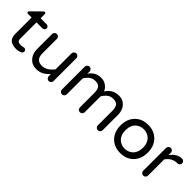

<svg xmlns="http://www.w3.org/2000/svg" viewBox="178 -1575 2551 2551"><g transform="rotate(45 1453.5 -300.0)"><path d="M363.8 -43Q363.8 -19.5 340.8 -7.8Q303.7 9.8 257.8 9.8Q111.8 9.8 111.8 -122.1V-432.1H41Q32.7 -432.1 27.3 -437.5Q22 -442.9 22 -451.2Q22 -460.4 30.8 -467.8L167 -601.1Q175.8 -609.9 184.1 -609.9Q192.4 -609.9 197.8 -604Q203.1 -598.1 203.1 -589.8V-509.8H315.9Q333 -509.8 344 -499Q355 -488.3 355 -471.2Q355 -455.1 344 -443.6Q333 -432.1 315.9 -432.1H203.1V-129.9Q203.1 -94.2 219.7 -82Q236.3 -69.8 268.1 -69.8Q286.6 -69.8 308.1 -76.2Q322.8 -79.1 328.1 -79.1Q342.8 -79.1 353.3 -68.4Q363.8 -57.6 363.8 -43Z M459 -186V-470.2Q459 -488.8 472.7 -502Q486.3 -515.1 504.9 -515.1Q523.4 -515.1 536.6 -502Q549.8 -488.8 549.8 -470.2V-195.8Q549.8 -74.2 659.7 -74.2Q707.5 -74.2 747.1 -98.6Q786.6 -123 823.7 -169.9V-470.2Q823.7 -488.8 837.4 -502Q851.1 -515.1 869.6 -515.1Q888.2 -515.1 901.4 -502Q914.6 -488.8 914.6 -470.2V-41Q914.6 -22.5 901.4 -8.8Q888.2 4.9 869.6 4.9Q851.1 4.9 837.4 -8.8Q823.7 -22.5 823.7 -41V-82Q782.7 -36.6 738.8 -13.4Q694.8 9.8 637.7 9.8Q556.6 9.8 507.8 -46.1Q459 -102.1 459 -186Z M1837.9 -328.1V-40Q1837.9 -21.5 1824.2 -8.3Q1810.5 4.9 1791.5 4.9Q1772.9 4.9 1759.8 -8.3Q1746.6 -21.5 1746.6 -40V-310.1Q1746.6 -376.5 1723.4 -406.2Q1700.2 -436 1644.5 -436Q1596.7 -436 1563 -411.4Q1529.3 -386.7 1500.5 -339.8V-40Q1500.5 -21.5 1486.8 -8.3Q1473.1 4.9 1454.6 4.9Q1436 4.9 1422.9 -8.3Q1409.7 -21.5 1409.7 -40V-310.1Q1409.7 -376.5 1386.5 -406.2Q1363.3 -436 1307.6 -436Q1259.8 -436 1226.1 -411.4Q1192.4 -386.7 1163.6 -339.8V-40Q1163.6 -21.5 1149.9 -8.3Q1136.2 4.9 1117.7 4.9Q1099.1 4.9 1085.9 -8.3Q1072.8 -21.5 1072.8 -40V-469.2Q1072.8 -487.8 1085.9 -501.5Q1099.1 -515.1 1117.7 -515.1Q1136.2 -515.1 1149.9 -501.5Q1163.6 -487.8 1163.6 -469.2V-428.2Q1194.3 -472.2 1234.4 -496.1Q1274.4 -520 1333.5 -520Q1387.7 -520 1428.2 -491Q1468.8 -461.9 1486.8 -417Q1548.3 -520 1670.4 -520Q1724.1 -520 1763.2 -491.7Q1802.2 -463.4 1820.1 -420.7Q1837.9 -377.9 1837.9 -328.1Z M2216.8 9.8Q2101.1 9.8 2030.8 -63Q1960.4 -135.7 1960.4 -254.9Q1960.4 -374 2030.8 -447Q2101.1 -520 2216.8 -520Q2331.5 -520 2402.1 -446.8Q2472.7 -373.5 2472.7 -254.9Q2472.7 -136.2 2402.1 -63.2Q2331.5 9.8 2216.8 9.8ZM2216.8 -437Q2184.6 -437 2155.8 -426.3Q2127 -415.5 2103.3 -394.3Q2079.6 -373 2065.7 -337.4Q2051.8 -301.8 2051.8 -255.9Q2051.8 -210 2065.7 -174.1Q2079.6 -138.2 2103.3 -116.7Q2127 -95.2 2155.8 -84.2Q2184.6 -73.2 2216.8 -73.2Q2248 -73.2 2276.9 -84.2Q2305.7 -95.2 2329.6 -116.7Q2353.5 -138.2 2367.7 -174.1Q2381.8 -210 2381.8 -255.9Q2381.8 -301.8 2367.7 -337.4Q2353.5 -373 2329.6 -394.3Q2305.7 -415.5 2276.9 -426.3Q2248 -437 2216.8 -437Z M2850.6 -432.1H2845.7Q2798.3 -432.1 2758.1 -409.2Q2717.8 -386.2 2690.4 -344.2V-40Q2690.4 -21.5 2676.8 -8.3Q2663.1 4.9 2644.5 4.9Q2626 4.9 2612.8 -8.3Q2599.6 -21.5 2599.6 -40V-469.2Q2599.6 -487.8 2612.8 -501.5Q2626 -515.1 2644.5 -515.1Q2663.1 -515.1 2676.8 -501.5Q2690.4 -487.8 2690.4 -469.2V-425.8Q2760.7 -520 2847.7 -520H2852.5Q2871.1 -520 2883.8 -506.8Q2896.5 -493.7 2896.5 -475.1Q2896.5 -456.5 2883.5 -444.3Q2870.6 -432.1 2850.6 -432.1Z"/></g></svg>

Font: Aka-Acid-Varela
Style: Regular
Weight: 400
Designer: Joe Prince, Avraham Cornfeld, Cyberella
Foundry: Joe Prince, Avraham Cornfeld, Cyberella
Version: Version 2.000; ttfautohint (v1.5.33-1714) -l 8 -r 50 -G 200 